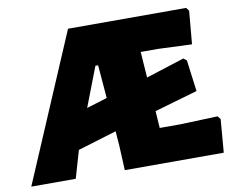

<svg xmlns="http://www.w3.org/2000/svg" viewBox="-93 -740 1006 833"><g transform="rotate(-10 410.0 -323.5)"><path d="M-20 0H176L211 -121L382 -173L387 -107L392 0H828L840 -146L829 -160L664 -154H573L568 -229L758 -284L740 -422L726 -433L557 -379L549 -493H625L774 -487L787 -633L776 -647H256ZM345 -468H357L369 -322L278 -294Z"/></g></svg>

Font: Luna Sans Black
Style: Regular
Weight: 900
Designer: Juan Pablo del Peral
Foundry: Huerta Tipografica
Version: Version 2.001; ttfautohint (v1.5)